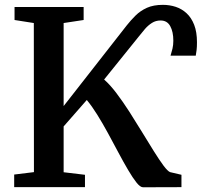

<svg xmlns="http://www.w3.org/2000/svg" viewBox="-20 -772 832 792"><path d="M38.5 0V-52L120 -62L119.5 -677L40 -689.5V-743H325V-689.5L242.5 -677V-334.5L503 -667.5Q520 -689 539.5 -708.2Q559 -727.5 586 -739.8Q613 -752 652 -752Q679.5 -752 704.8 -743.8Q730 -735.5 749.8 -717.2Q769.5 -699 781 -669.5Q792.5 -640 792.5 -597.5Q792.5 -578 791 -565.8Q789.5 -553.5 787.5 -542.5H683.5Q688 -556.5 691.5 -571.5Q695 -586.5 695 -604Q695 -641 682.2 -664.2Q669.5 -687.5 642.5 -687.5Q622.5 -687.5 606.8 -677.5Q591 -667.5 578 -652.5Q565 -637.5 553 -622L409.5 -444Q434 -422.5 460.5 -387.5Q487 -352.5 513.8 -310.8Q540.5 -269 566.2 -226.8Q592 -184.5 614.5 -148.5Q637 -112.5 654.2 -89.2Q671.5 -66 681.5 -62L728.5 -51V0L570 0.5Q558.5 0.5 543 -19Q527.5 -38.5 508.5 -70.8Q489.5 -103 468.5 -142.5Q447.5 -182 425.5 -222.5Q403.5 -263 381.2 -298.8Q359 -334.5 338 -359.5L242.5 -250.5V-61.5L330.5 -51V0Z"/></svg>

Font: Merriweather 24pt SemiBold
Style: Regular
Weight: 600
Designer: Eben Sorkin
Foundry: Eben Sorkin
Version: Version 2.100